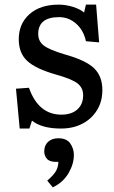

<svg xmlns="http://www.w3.org/2000/svg" viewBox="-20 -541 492 829"><path d="M65 14 49 -158 105 -162Q146 -46 245 -46Q289 -46 314 -68.5Q339 -91 339 -130Q339 -162 314.5 -181Q290 -200 222 -219Q134 -244 97.5 -278Q61 -312 61 -371Q61 -439 107.5 -480Q154 -521 233 -521Q264 -521 294.5 -511.5Q325 -502 343 -487L351 -521H395L408 -358L351 -363Q341 -410 309 -438.5Q277 -467 235 -467Q145 -467 145 -394Q145 -363 169 -344.5Q193 -326 260 -306Q350 -281 386 -246.5Q422 -212 422 -152Q422 -103 399 -65.5Q376 -28 336 -7Q296 14 243 14Q161 14 118 -20L107 14ZM208 268 184 239Q214 213 223 195Q232 177 232 158H222Q194 158 182.5 144.5Q171 131 171 112Q171 87 187.5 71.5Q204 56 232 56Q268 56 283.5 78.5Q299 101 299 128Q299 167 276 206.5Q253 246 208 268Z"/></svg>

Font: Text Regular
Style: Regular
Weight: 400
Designer: Latin by Veronika Burian and Jose Scaglione. Greek by Irene Vlachou. Cyrillic by Vera Evstafieva.
Foundry: TypeTogether
Version: Version 3.002